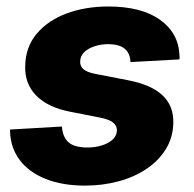

<svg xmlns="http://www.w3.org/2000/svg" viewBox="-20 -564 601 595"><path d="M243.7 11.2Q173.8 11.2 122.1 -9.3Q70.3 -29.8 41.5 -67.6Q12.7 -105.5 11.2 -156.7Q11.2 -158.2 11.2 -159.7Q11.2 -161.1 11.2 -162.6L171.9 -171.9Q174.3 -138.7 192.6 -122.8Q210.9 -106.9 251.5 -106.9Q273.9 -106.9 294.4 -113Q314.9 -119.1 328.1 -130.6Q341.3 -142.1 342.3 -159.2Q342.8 -174.3 330.3 -184.3Q317.9 -194.3 289.1 -199.7L197.3 -217.8Q127.4 -231.4 91.8 -268.3Q56.2 -305.2 58.1 -359.4Q59.1 -418.5 94 -459.7Q128.9 -501 187 -522.5Q245.1 -543.9 315.4 -543.9Q418 -543.9 475.6 -502.9Q533.2 -461.9 536.1 -393.1Q536.6 -390.1 536.6 -386.7Q536.6 -383.3 536.1 -379.9L384.3 -371.6Q383.3 -399.4 366 -413.3Q348.6 -427.2 314.9 -427.2Q294.4 -427.2 274.7 -421.1Q254.9 -415 241.9 -403.3Q229 -391.6 228.5 -374Q227.5 -359.9 238 -350.1Q248.5 -340.3 275.4 -335L376.5 -315.4Q448.2 -301.8 483.4 -268.8Q518.6 -235.8 517.1 -182.6Q516.1 -137.7 493.9 -101.8Q471.7 -65.9 433.8 -40.5Q396 -15.1 346.9 -2Q297.9 11.2 243.7 11.2Z"/></svg>

Font: Inter 20pt ExtraBold
Style: Italic
Weight: 800
Italic angle: -9.3988°
Version: Version 4.001;git-66647c0bb